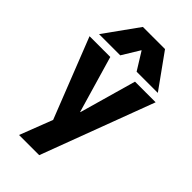

<svg xmlns="http://www.w3.org/2000/svg" viewBox="-297 -875 1171 1171"><g transform="rotate(45 288.0 -290.0)"><path d="M125 210 207 -2 3 -520H182L289 -153H291L395 -520H573L299 210ZM35 -570 193 -790H384L542 -570H359L289 -683H287L218 -570Z"/></g></svg>

Font: M PLUS 1 ExtraBold
Style: Regular
Weight: 800
Designer: Coji Morishita
Foundry: UNDERFOREST DESIGN
Version: Version 1.001